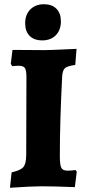

<svg xmlns="http://www.w3.org/2000/svg" viewBox="-20 -881 407 908"><path d="M35 -66Q77 -75 90.5 -91Q104 -107 104 -149L105 -518Q105 -549 97.5 -559.5Q90 -570 69 -570Q54 -570 38 -568L31 -579L39 -645L187 -644Q215 -644 276 -647L342 -650L336 -574Q299 -569 287.5 -559Q276 -549 274 -520Q263 -307 263 -143Q263 -101 270 -87.5Q277 -74 299 -74Q322 -74 337 -77L343 -69L334 4Q236 0 178 0Q130 0 27 7ZM99 -771Q99 -812 123.5 -836.5Q148 -861 188 -861Q226 -861 247 -839.5Q268 -818 268 -780Q268 -739 244 -714.5Q220 -690 180 -690Q141 -690 120 -711.5Q99 -733 99 -771Z"/></svg>

Font: Alegreya ExtraBold
Style: Regular
Weight: 800
Designer: Juan Pablo del Peral
Foundry: Huerta Tipografica
Version: Version 2.007; ttfautohint (v1.6)